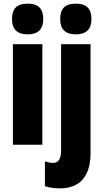

<svg xmlns="http://www.w3.org/2000/svg" viewBox="-20 -796 570 1056"><path d="M132 -776C72 -776 46 -748 46 -691C46 -635 75 -607 132 -607C189 -607 218 -635 218 -691C218 -747 192 -776 132 -776ZM311 -691C311 -635 340 -607 397 -607C454 -607 483 -635 483 -691C483 -747 457 -776 397 -776C337 -776 311 -748 311 -691ZM213 -553H51V0H213ZM311 240C415 239 478 179 478 45V-553H316V32C316 77 302 100 272 100C258 100 243 97 227 91V228C254 237 284 240 311 240Z"/></svg>

Font: Noto Sans Myanmar ExtraCondensed Black
Style: Regular
Weight: 900
Width: 2
Designer: Monotype Design Team
Foundry: Monotype Imaging Inc.
Version: Version 2.107